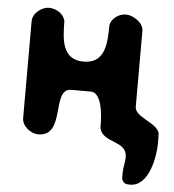

<svg xmlns="http://www.w3.org/2000/svg" viewBox="-51 -568 716 789"><g transform="rotate(5 307.0 -173.5)"><path d="M480 153C488 174 499 174 515 174C592 174 614 51 614 -7C614 -13 614 -41 613 -47C602 -90 510 -103 510 -147V-460C510 -494 466 -521 437 -521C410 -521 380 -502 373 -473C372 -402 372 -313 280 -313C188 -313 188 -402 187 -473C179 -504 148 -521 119 -521C90 -521 53 -493 53 -460V-60C53 -27 90 1 120 1C236 1 156 -193 240 -193H320C376 -193 373 -60 373 -47C388 16 487 -7 487 63C487 85 480 104 480 127Z"/></g></svg>

Font: Asimov Print
Style: Regular
Weight: 500
Designer: Google
Version: Version 2.000980: 2014